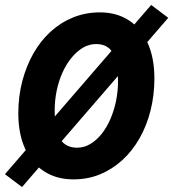

<svg xmlns="http://www.w3.org/2000/svg" viewBox="-46 -713 700 776"><path d="M251 12Q183 12 133 -20Q83 -52 55.5 -112Q28 -172 28 -255Q28 -323 44 -384.5Q60 -446 89 -497Q118 -548 158.5 -585Q199 -622 249.5 -642.5Q300 -663 358 -663Q425 -663 474.5 -631Q524 -599 551 -539Q578 -479 578 -396Q578 -328 562.5 -266.5Q547 -205 518 -154Q489 -103 448.5 -66Q408 -29 358.5 -8.5Q309 12 251 12ZM265 -116Q294 -116 319 -131Q344 -146 364.5 -171.5Q385 -197 400 -231.5Q415 -266 423 -305Q431 -344 431 -385Q431 -440 421 -473Q411 -506 391.5 -520.5Q372 -535 343 -535Q314 -535 289 -520Q264 -505 243 -479.5Q222 -454 206.5 -419.5Q191 -385 183 -346Q175 -307 175 -266Q175 -211 185.5 -178Q196 -145 216 -130.5Q236 -116 265 -116ZM43 43 -26 -9 565 -693 634 -641Z"/></svg>

Font: Source Code Pro ExtraLight ExtraBold
Style: Italic
Weight: 800
Italic angle: -11°
Monospace: yes
Version: Version 1.016;hotconv 1.0.116;makeotfexe 2.5.65601